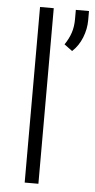

<svg xmlns="http://www.w3.org/2000/svg" viewBox="-54 -784 406 817"><g transform="rotate(5 149.0 -375.5)"><path d="M142.1 -750V0H83.5V-750ZM292.5 -751V-712.4Q292.5 -673.8 277.8 -637.2Q263.2 -600.6 235.8 -575.2L201.2 -600.6Q218.8 -626.5 227.5 -652.6Q236.3 -678.7 236.3 -711.4V-751Z"/></g></svg>

Font: Vazirmatn FD ExtraLight
Style: Regular
Weight: 200
Designer: Saber Rastikerdar
Foundry: Saber Rastikerdar
Version: Version 33.003